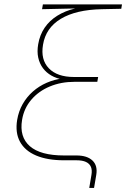

<svg xmlns="http://www.w3.org/2000/svg" viewBox="-20 -748 594 896"><path d="M396.5 128.9 406.7 68.4Q410.6 45.9 404.3 30.8Q397.9 15.6 381.3 7.8Q364.7 0 336.9 0H278.8Q201.2 0 148.7 -22.2Q96.2 -44.4 73.2 -86.7Q50.3 -128.9 60.1 -188.5Q66.9 -229 85.9 -262.5Q105 -295.9 133.5 -321Q162.1 -346.2 198 -361.8Q233.9 -377.4 274.4 -382.3L273.4 -377Q243.7 -381.8 220 -395.3Q196.3 -408.7 180.4 -429.9Q164.6 -451.2 158.4 -479.2Q152.3 -507.3 158.2 -541.5Q165.5 -585 188.2 -618.4Q210.9 -651.9 247.3 -674.6Q283.7 -697.3 330.6 -708.5L176.3 -705.1L180.2 -727.5H549.3L545.9 -707L455.1 -705.1Q334.5 -702.6 263.9 -660.2Q193.4 -617.7 180.7 -539.1Q168.9 -469.7 208 -429.2Q247.1 -388.7 325.2 -388.7H438L434.1 -366.2H328.1Q264.2 -366.2 211.9 -344.2Q159.7 -322.3 125.7 -282.2Q91.8 -242.2 83 -188.5Q69.8 -108.9 119.4 -65.7Q168.9 -22.5 278.8 -22.5H336.9Q386.7 -22.5 411.6 1.2Q436.5 24.9 429.2 68.4L418.9 128.9Z"/></svg>

Font: Inter 16pt Thin
Style: Italic
Weight: 250
Italic angle: -9.3988°
Version: Version 4.001;git-66647c0bb